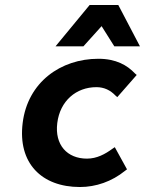

<svg xmlns="http://www.w3.org/2000/svg" viewBox="-20 -739 582 771"><path d="M490 -59 441 -148 432 -142C402 -120 369 -102 329 -102C250 -102 199 -157 210 -245C221 -334 286 -389 367 -389C398 -389 423 -377 444 -355L451 -349L529 -438L522 -444C491 -477 446 -503 375 -503C224 -503 91 -409 71 -245C51 -84 147 12 301 12C365 12 429 -10 482 -53ZM388 -634 439 -553H542L455 -719H340L203 -553H315Z"/></svg>

Font: Falling Sky
Style: SeBdObl
Weight: 600
Designer: Paul D. Hunt
Foundry: Adobe Systems Incorporated
Version: Version 1.02